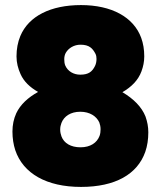

<svg xmlns="http://www.w3.org/2000/svg" viewBox="-20 -728 633 756"><path d="M553 -269C538 -307 506 -339 462 -365C498 -386 524 -412 537 -447C544 -466 548 -485 548 -506C548 -533 544 -557 536 -579C506 -661 419 -708 299 -708C180 -708 93 -665 60 -586C50 -562 45 -535 45 -506C45 -481 51 -458 61 -436C74 -407 98 -384 130 -366C90 -344 60 -316 44 -282C34 -260 29 -236 29 -210C29 -183 33 -159 40 -137C71 -45 163 8 299 8C434 8 521 -42 552 -130C560 -153 564 -179 564 -207C564 -229 560 -249 553 -269ZM239 -520C250 -539 272 -552 297 -552C332 -552 345 -537 356 -516C359 -510 360 -503 360 -496C360 -486 358 -476 354 -468C343 -446 329 -434 296 -434C270 -434 247 -447 237 -470C234 -477 233 -486 233 -495C233 -504 235 -513 239 -520ZM372 -193C362 -166 336 -148 297 -148C259 -148 232 -164 222 -191C219 -199 217 -208 217 -218C217 -228 219 -236 222 -244C232 -270 258 -288 296 -288C334 -288 360 -270 371 -246C374 -238 376 -229 376 -219C376 -210 375 -201 372 -193Z"/></svg>

Font: Arthouse Owned Black
Style: Regular
Weight: 900
Designer: Jeremy Tribby
Foundry: Tribby Type
Version: Version 1.000;PS 001.000;hotconv 1.0.88;makeotf.lib2.5.64775